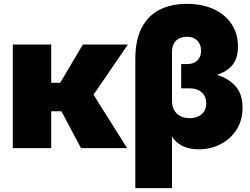

<svg xmlns="http://www.w3.org/2000/svg" viewBox="-20 -757 1279 981"><path d="M241.7 -529.3V0H45.4V-529.3ZM633.3 -529.3 399.9 -188.5H211.4L200.7 -334H287.6L403.3 -529.3ZM394 0 288.6 -198.2 454.6 -278.3 629.4 0Z M671.4 204.1V-454.6Q671.4 -553.2 704.3 -615.7Q737.3 -678.2 796.4 -707.8Q855.5 -737.3 934.1 -737.3Q1014.6 -737.3 1073.2 -709.7Q1131.8 -682.1 1163.8 -633.1Q1195.8 -584 1195.8 -519Q1195.8 -463.9 1171.6 -430.2Q1147.5 -396.5 1100.3 -378.9Q1053.2 -361.3 984.9 -353V-397Q1052.2 -389.2 1105.2 -368.9Q1158.2 -348.6 1188.7 -309.8Q1219.2 -271 1219.2 -207Q1219.2 -142.6 1188.7 -94.7Q1158.2 -46.9 1107.4 -20.5Q1056.6 5.9 995.6 5.9Q945.8 5.9 911.9 -11.5Q877.9 -28.8 858.6 -59.3Q839.4 -89.8 832 -128.9H858.9V204.1ZM948.2 -153.3Q974.6 -153.3 993.9 -162.6Q1013.2 -171.9 1023.4 -189Q1033.7 -206.1 1033.7 -229.5Q1033.7 -264.2 1010.7 -284.9Q987.8 -305.7 948.2 -305.7H905.8V-429.7H935.1Q957.5 -429.7 973.6 -437.7Q989.7 -445.8 998.5 -461.4Q1007.3 -477.1 1007.3 -498Q1007.3 -530.8 987.8 -550Q968.3 -569.3 935.1 -569.3Q899.9 -569.3 879.4 -549.1Q858.9 -528.8 858.9 -494.1V-241.2Q858.9 -214.4 869.9 -194.6Q880.9 -174.8 900.9 -164.1Q920.9 -153.3 948.2 -153.3Z"/></svg>

Font: Inter 24pt Black
Style: Regular
Weight: 900
Designer: Rasmus Andersson
Foundry: rsms
Version: Version 4.001;git-66647c0bb